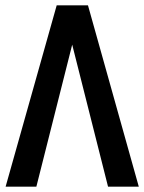

<svg xmlns="http://www.w3.org/2000/svg" viewBox="-20 -714 540 718"><path d="M192 -694H309L499 -16H384L250 -547L116 -16H1Z"/></svg>

Font: D2Coding
Style: Bold
Weight: 700
Monospace: yes
Designer: Yong-Rak Park; Jeong-Hwan Yoon; Sang-Min Lee;
Foundry: NHN Corporation
Version: Version 1.3.2; Build 20180524